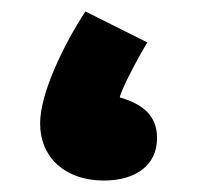

<svg xmlns="http://www.w3.org/2000/svg" viewBox="-20 -312 363 335"><path d="M161 3C216 3 254 -23 254 -71C254 -109 231 -130 189 -142C191 -154 215 -201 237 -238L129 -292C91 -234 50 -149 50 -97C50 -36 95 3 161 3Z"/></svg>

Font: Noto Sans Arabic UI Cn Bk
Style: Regular
Weight: 900
Width: 3
Designer: Monotype Design Team, Nadine Chahine and Nizar Qandah
Foundry: Monotype Imaging Inc.
Version: Version 2.010